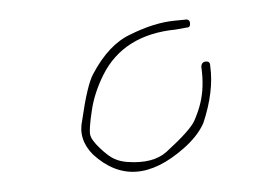

<svg xmlns="http://www.w3.org/2000/svg" viewBox="-20 -610 284 195"><path d="M173 -586.5C172.7 -589.5 170.8 -590.7 167.5 -590L157.5 -589C143.7 -587.7 128.7 -583.1 112.5 -575C97.9 -568.3 85.2 -554.9 74.6 -534.8C70.6 -527.4 66.9 -511.8 63.5 -488C60.6 -474.9 64.3 -463.2 74.5 -453C102.3 -427.7 133 -429.8 166.6 -459.4C175.9 -467.6 182.6 -476.1 186.5 -485C193.6 -506.4 196 -525.7 193.5 -543C193.5 -546.3 192 -547.8 189 -547.5C186 -547.2 184.5 -545.3 184.5 -542C186.4 -528.6 186.1 -516.5 183.5 -505.5C182.2 -499.8 180.1 -493.8 177.3 -487.3C174.4 -480.8 165 -470.3 149.1 -455.8C140.1 -447.7 126.9 -444.3 109.5 -445.5C104.8 -445.8 100.5 -446.8 96.5 -448.5C92.5 -450.2 87.5 -453.8 81.5 -459.5C75.5 -465.2 72.2 -469.8 71.5 -473.5C70.8 -477.2 71.4 -485.1 73.2 -497.3C74.9 -509.5 78.9 -521.7 85 -534C98.6 -561.1 123.1 -576.5 158.5 -580L169.5 -582C172.2 -582 173.3 -583.5 173 -586.5Z"/></svg>

Font: Proton
Style: LitExt
Weight: 500
Version: Version 1.017